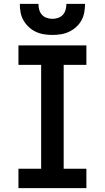

<svg xmlns="http://www.w3.org/2000/svg" viewBox="-20 -969 540 989"><path d="M75 0H425V-100H308V-635H425V-735H75V-635H192V-100H75ZM250 -789Q272 -789 294 -792.5Q316 -796 336 -805.5Q356 -815 372.5 -830Q389 -845 399.5 -864Q410 -883 414 -905Q418 -927 418 -949H322Q322 -934 318 -919Q314 -904 304 -893Q294 -882 279.5 -877Q265 -872 250 -872Q235 -872 220.5 -877Q206 -882 196 -893Q186 -904 182 -919Q178 -934 178 -949H82Q82 -927 86 -905Q90 -883 101 -864Q112 -845 128 -830Q144 -815 164 -805.5Q184 -796 206 -792.5Q228 -789 250 -789Z"/></svg>

Font: Iosevka SS09
Style: Bold
Weight: 700
Monospace: yes
Designer: Belleve Invis
Foundry: Belleve Invis
Version: Version 5.2.1; ttfautohint (v1.8.3)